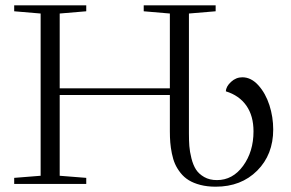

<svg xmlns="http://www.w3.org/2000/svg" viewBox="-20 -683 1079 713"><path d="M32.7 0V-22.5L130.9 -30.3V-632.8L32.7 -641.1V-663.1H300.3V-641.1L201.7 -632.8V-355H610.8V-632.8L513.7 -641.1V-663.1H780.8V-641.1L681.6 -632.8V-187.5Q681.6 -161.1 683.1 -140.6Q684.6 -120.1 690.9 -95Q697.3 -69.8 707.8 -53.5Q718.3 -37.1 738.3 -25.6Q758.3 -14.2 785.6 -14.2Q844.2 -14.2 882.8 -67.1Q921.4 -120.1 921.4 -195.3Q921.4 -252.9 894.8 -290.8Q868.2 -328.6 818.8 -343.8Q819.3 -361.8 837.9 -378.9Q856.4 -396 879.9 -396Q912.6 -396 939.5 -366.2Q966.3 -336.4 980.5 -292.5Q994.6 -248.5 994.6 -202.1Q994.6 -108.9 935.1 -49.3Q875.5 10.3 781.2 10.3Q749.5 10.3 724.1 3.7Q698.7 -2.9 681.2 -13.7Q663.6 -24.4 650.6 -40.8Q637.7 -57.1 630.1 -74.2Q622.6 -91.3 618.2 -113.3Q613.8 -135.3 612.3 -154.1Q610.8 -172.9 610.8 -195.8V-330.1H201.7V-30.3L300.3 -22.5V0Z"/></svg>

Font: Elstob Light
Style: Regular
Weight: 300
Designer: Peter S. Baker
Version: Version 1.015